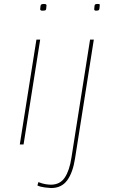

<svg xmlns="http://www.w3.org/2000/svg" viewBox="-20 -730 578 970"><path d="M202 -710Q215 -710 215 -703Q214 -683 211 -679.5Q208 -676 194 -676Q190 -676 186.5 -677.5Q183 -679 183 -684Q184 -704 188 -707Q192 -710 202 -710ZM80 0 164 -530H183L99 0ZM473 -710Q481 -710 482.5 -709Q484 -708 484 -703Q483 -683 479.5 -679.5Q476 -676 465 -676Q456 -676 456 -684Q457 -704 460 -707Q463 -710 473 -710ZM454 -530 359 71Q348 142 319.5 181Q291 220 238 220Q230 220 206.5 217Q183 214 169 207L174 190Q194 198 210 200.5Q226 203 237 203Q283 203 307 167.5Q331 132 341 66L435 -530Z"/></svg>

Font: Georama ExtraExtended Thin
Style: Italic
Weight: 100
Width: 8
Italic angle: -9°
Designer: Jean-Baptiste Levee
Foundry: Production Type
Version: Version 1.000